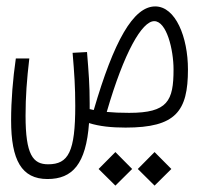

<svg xmlns="http://www.w3.org/2000/svg" viewBox="-20 -394 626 598"><path d="M371.1 3.4C527.8 3.4 565.4 -47.4 565.4 -177.7C565.4 -278.3 526.9 -374 463.4 -374C395 -374 334.5 -265.6 272 -51.3C267.6 -52.2 263.2 -53.2 259.3 -54.2C259.3 -60.1 259.3 -65.9 259.3 -71.8C259.3 -129.9 256.3 -166.5 251 -231.9L206.1 -229.5C211.4 -166 214.4 -124 214.4 -64.9C214.4 78.6 193.4 117.7 129.9 117.7C82.5 117.7 59.6 87.9 59.6 -33.7C59.6 -93.3 63.5 -145.5 71.3 -211.9H29.3C20 -147.9 14.6 -80.6 14.6 -19C14.6 105 47.4 163.6 127.9 163.6C205.6 163.6 248 117.2 257.3 -10.7C289.6 -0.5 327.1 3.4 371.1 3.4ZM312.5 -45.4C366.7 -231.9 422.4 -328.1 460.4 -328.1C499 -328.1 520.5 -239.3 520.5 -177.7C520.5 -79.6 502.4 -42.5 382.3 -42.5C355 -42.5 332 -43.5 312.5 -45.4ZM461.4 184.1 513.7 132.3 461.4 79.6 409.2 132.3ZM339.4 184.1 391.6 132.3 339.4 79.6 287.1 132.3Z"/></svg>

Font: Cascadia Code PL ExtraLight
Style: Regular
Weight: 200
Monospace: yes
Designer: Aaron Bell
Foundry: Saja Typeworks
Version: Version 2404.023